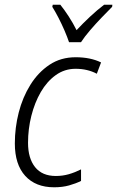

<svg xmlns="http://www.w3.org/2000/svg" viewBox="-20 -785 497 815"><path d="M210 10Q131 10 87 -38.5Q43 -87 43 -176Q43 -243 59.5 -307.5Q76 -372 109 -425Q142 -478 190 -510Q238 -542 301 -542Q364 -542 409 -520L391 -472Q351 -493 301 -493Q254 -493 216.5 -466Q179 -439 153 -394Q127 -349 113 -293Q99 -237 99 -179Q99 -113 129 -75.5Q159 -38 217 -38Q246 -38 272 -45.5Q298 -53 324 -66V-17Q302 -6 273.5 2Q245 10 210 10ZM273 -606Q266 -627 254 -655Q242 -683 228 -710Q214 -737 202 -756L204 -765H236Q253 -744 271.5 -715.5Q290 -687 305 -657Q332 -686 362.5 -714.5Q393 -743 422 -765H457L456 -756Q438 -738 412 -711Q386 -684 362 -656Q338 -628 324 -606Z"/></svg>

Font: Noto Sans SemiCondensed Light
Style: Italic
Weight: 300
Width: 4
Italic angle: -12°
Designer: Monotype Design Team
Foundry: Monotype Imaging Inc.
Version: Version 2.013; ttfautohint (v1.8.4.7-5d5b)